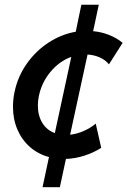

<svg xmlns="http://www.w3.org/2000/svg" viewBox="-20 -658 532 802"><path d="M184.6 -2Q139.2 -14.2 105.2 -43.9Q71.3 -73.7 52.7 -116.9Q34.2 -160.2 34.2 -211.4Q34.2 -242.7 40.5 -272.9Q54.2 -338.9 92.3 -392.6Q130.4 -446.3 183.6 -480.7Q236.8 -515.1 296.4 -525.4L319.8 -638.2H392.6L369.1 -527.8Q404.8 -524.4 436.5 -511.7Q468.3 -499 492.2 -479L435.1 -389.2Q420.4 -407.7 396.5 -418.2Q372.6 -428.7 345.7 -430.2L272.9 -95.2Q302.7 -98.6 331.3 -111.6Q359.9 -124.5 379.9 -141.6L402.8 -40.5Q370.6 -20 332.5 -7.8Q294.4 4.4 255.4 5.9L230 124H157.7ZM138.2 -216.8Q138.2 -175.3 156.7 -144.8Q175.3 -114.3 209 -102.1L277.8 -420.4Q228 -402.3 190.9 -357.9Q153.8 -313.5 142.1 -255.9Q138.2 -237.8 138.2 -216.8Z"/></svg>

Font: Reddit Sans Fudge SmBold Italic
Style: Regular
Weight: 600
Italic angle: -11.25°
Designer: Stephen Hutchings
Version: Version 1.013